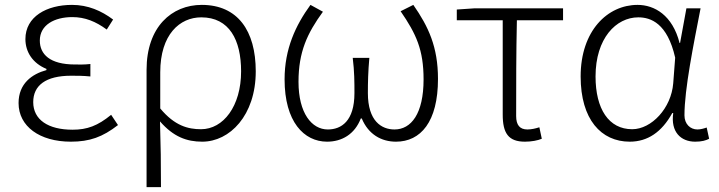

<svg xmlns="http://www.w3.org/2000/svg" viewBox="-20 -567 2943 786"><path d="M270 13C347 13 400 -6 463 -55L435 -97C380 -52 337 -36 277 -36C177 -36 116 -77 116 -149C116 -217 167 -257 271 -257C296 -257 319 -257 350 -254V-305C323 -302 307 -303 287 -303C184 -303 143 -345 143 -401C143 -465 203 -497 276 -497C328 -497 372 -479 417 -446L443 -487C395 -523 340 -547 275 -547C171 -547 84 -499 84 -407C84 -354 114 -308 170 -285V-280C111 -264 56 -225 56 -145C56 -50 142 13 270 13Z M580 199H639C639 98 638 31 635 -70C690 -7 744 13 808 13C920 13 1027 -94 1027 -275C1027 -441 953 -547 806 -547C683 -547 580 -457 580 -281ZM803 -38C750 -38 695 -52 636 -123V-271C636 -426 716 -496 804 -496C919 -496 967 -403 967 -275C967 -132 894 -38 803 -38Z M1319 13C1379 13 1432 -17 1457 -82H1461C1488 -17 1541 13 1601 13C1702 13 1773 -68 1773 -244C1773 -375 1734 -458 1672 -547L1620 -521C1684 -428 1714 -363 1714 -242C1714 -101 1663 -37 1595 -37C1542 -37 1486 -71 1486 -186C1486 -229 1487 -274 1492 -330H1424C1431 -274 1431 -229 1431 -186C1431 -71 1377 -37 1322 -37C1256 -37 1202 -104 1202 -232C1202 -355 1238 -431 1302 -519L1251 -547C1190 -463 1145 -367 1145 -242C1145 -69 1224 13 1319 13Z M2129 13C2156 13 2182 8 2198 1L2188 -46C2173 -41 2155 -37 2139 -37C2108 -37 2093 -55 2093 -92C2093 -221 2093 -348 2096 -484H2285V-533H1924L1850 -528V-484H2038V-98C2038 -22 2061 13 2129 13Z M2558 13C2631 13 2689 -26 2732 -104H2736C2725 -27 2767 13 2826 13C2853 13 2870 8 2883 1L2873 -45C2862 -41 2848 -37 2835 -37C2806 -37 2782 -59 2782 -95C2782 -202 2819 -384 2848 -533H2790L2764 -391H2762C2733 -505 2659 -547 2590 -547C2467 -547 2357 -441 2357 -254C2357 -78 2441 13 2558 13ZM2568 -38C2472 -38 2418 -121 2418 -254C2418 -410 2502 -496 2593 -496C2644 -496 2712 -472 2744 -331L2736 -226C2728 -124 2647 -38 2568 -38Z"/></svg>

Font: Spoqa Han Sans Neo Light
Style: Regular
Weight: 300
Designer: [Spoqa Han Sans Neo] Dong-huui Kim ___ Younghwa Kang ___ Yujin Lee ___ [Noto Sans] Ryoko NISHIZUKA ____ (kana & ideograp
Foundry: Spoqa (http://www.spoqa-han-sans.com)
Version: Version 1.100;hotconv 1.0.109;makeotfexe 2.5.65596